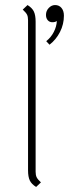

<svg xmlns="http://www.w3.org/2000/svg" viewBox="-20 -730 273 760"><path d="M91 -56V-650Q91 -664 87 -672Q83 -680 70 -692L89 -710Q107 -699 114 -684.5Q121 -670 121 -644V-50Q121 -37 125 -28.5Q129 -20 142 -8L123 10Q105 -1 98 -15.5Q91 -30 91 -56ZM233 -668Q233 -634 217.5 -603.5Q202 -573 176 -553L163 -567Q182 -582 193 -603.5Q204 -625 205 -647Q199 -642 187 -642Q176 -642 169 -650Q162 -658 162 -671Q162 -687 173 -698.5Q184 -710 198 -710Q214 -710 223.5 -698.5Q233 -687 233 -668Z"/></svg>

Font: KoHo ExtraLight
Style: Regular
Weight: 275
Version: Version 1.000; ttfautohint (v1.6)